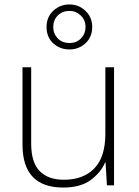

<svg xmlns="http://www.w3.org/2000/svg" viewBox="-20 -832 622 862"><path d="M492 -530V0H460L454 -103H452Q433 -58 387.5 -24Q342 10 264 10Q81 10 81 -183V-530H120V-187Q120 -103 158 -64Q196 -25 267 -25Q354 -25 403.5 -76Q453 -127 453 -232V-530ZM292 -610Q249 -610 219 -637.5Q189 -665 189 -711Q189 -755 219 -783.5Q249 -812 292 -812Q334 -812 364 -783Q394 -754 394 -711Q394 -666 364 -638Q334 -610 292 -610ZM292 -639Q324 -639 344 -660Q364 -681 364 -711Q364 -742 342.5 -762.5Q321 -783 292 -783Q260 -783 239.5 -762.5Q219 -742 219 -711Q219 -681 239 -660Q259 -639 292 -639Z"/></svg>

Font: Noto Sans Kannada ExtraLight
Style: Regular
Weight: 200
Designer: Jelle Bosma - Monotype Design Team
Foundry: Monotype Imaging Inc.
Version: Version 2.005; ttfautohint (v1.8.4.7-5d5b)